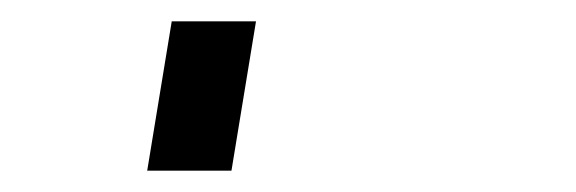

<svg xmlns="http://www.w3.org/2000/svg" viewBox="-20 60 540 180"><path d="M118 220 141 80H220L197 220Z"/></svg>

Font: Iosevka Slab
Style: Italic
Weight: 400
Italic angle: -9°
Monospace: yes
Designer: Belleve Invis
Foundry: Belleve Invis
Version: Version 11.1.0; ttfautohint (v1.8.3)